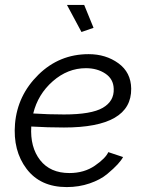

<svg xmlns="http://www.w3.org/2000/svg" viewBox="-20 -750 591 780"><path d="M360 -637 311 -620 252 -730H322ZM262 -47Q322 -47 365.5 -77Q409 -107 420 -132L480 -112Q473 -99 458 -82.5Q443 -66 415.5 -43Q388 -20 344.5 -5Q301 10 251 10Q144 10 88 -64Q32 -138 41 -247Q51 -363 136 -446.5Q221 -530 340 -530Q410 -530 461 -493Q512 -456 513 -390Q515 -232 240 -232Q174 -232 107 -236Q102 -152 143 -99.5Q184 -47 262 -47ZM329 -473Q255 -473 194.5 -420Q134 -367 115 -289Q176 -285 240 -285Q351 -285 397.5 -312Q444 -339 442 -389Q441 -429 408 -451Q375 -473 329 -473Z"/></svg>

Font: Raleway-v4020
Style: Italic
Weight: 400
Italic angle: -12°
Designer: Matt McInerney, Pablo Impallari, Rodrigo Fuenzalida
Foundry: Matt McInerney, Pablo Impallari, Rodrigo Fuenzalida
Version: Version 4.020;PS 004.020;hotconv 1.0.88;makeotf.lib2.5.64775